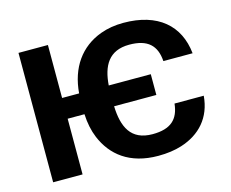

<svg xmlns="http://www.w3.org/2000/svg" viewBox="-102 -866 1227 1019"><g transform="rotate(-15 512.0 -356.0)"><path d="M649.4 -110C529.7 -110 493.8 -192.3 489.9 -306H722V-420H491C498.6 -525.6 538.7 -601 651.6 -601C753.3 -601 798.6 -556.5 804.5 -470H965.1C949.2 -626.2 840.5 -721 651.6 -721C605.4 -721 563.2 -714 525.1 -700C408.9 -657.3 339.1 -558.7 328.2 -420H234.7V-711H73V0H234.7V-306H327.1C329.3 -256.7 338.5 -212.7 354.6 -174C399 -67.7 490.9 9 649.4 9C697.8 9 740.9 3 778.6 -9C884 -42.5 954.4 -118.6 964 -237H803.4C794.5 -153.2 750.7 -110 649.4 -110Z"/></g></svg>

Font: Asimov
Style: Wid
Weight: 500
Designer: Google
Version: Version 2.000980; 2014